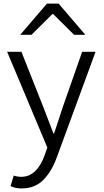

<svg xmlns="http://www.w3.org/2000/svg" viewBox="-20 -821 582 1075"><path d="M39 221 57 162Q78 169 99 169Q144 169 177.5 136.5Q211 104 231 45L245 5L20 -531H100L222 -223L279 -74H283Q290 -93 313 -165L332 -223L440 -531H515L301 52Q271 137 223.5 185.5Q176 234 101 234Q66 234 39 221ZM243 -801H308L458 -626H395L278 -742H273L156 -626H93Z"/></svg>

Font: Nebula Sans Book
Style: Regular
Weight: 400
Designer: Paul D. Hunt for Adobe (as Source Sans)
Foundry: Nebula Entertainment & Broadcasting LLC
Version: Version 1.010